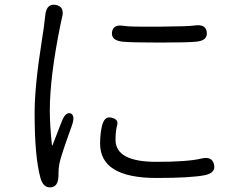

<svg xmlns="http://www.w3.org/2000/svg" viewBox="-20 -772 1040 821"><path d="M197 29Q165 32 153 -11Q128 -101 128 -289Q128 -405 160 -606Q164 -629 167 -652L174 -710Q180 -758 219 -751Q258 -743 245 -696Q243 -687 238 -664Q193 -442 193 -300Q193 -237 202 -152Q203 -147 205 -152L243 -250Q260 -295 282 -287Q303 -279 287 -234Q240 -104 234 -73Q230 -51 230 -29V-20Q229 27 197 29ZM649 -11Q408 -11 408 -158Q408 -196 415 -229Q425 -277 456 -269Q488 -262 481 -237Q474 -212 474 -174Q474 -80 648 -80Q783 -80 841 -94Q887 -105 895 -69Q904 -33 856 -23Q797 -11 649 -11ZM502 -594Q454 -600 459 -635Q464 -670 512 -661Q534 -657 664 -658Q787 -659 812 -663Q860 -670 864 -635Q869 -599 821 -594Q786 -590 662 -590Q538 -590 502 -594Z"/></svg>

Font: Resource Han Rounded KR Normal
Style: Regular
Weight: 350
Designer: Cyano Hao (round all glyphs); Ryoko NISHIZUKA 西塚涼子 (kana, bopomofo & ideographs); Paul D. Hunt (Latin, Greek & Cyrillic)
Foundry: Cyano Hao
Version: 0.990